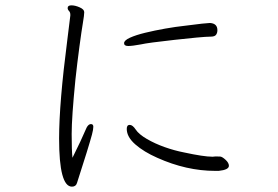

<svg xmlns="http://www.w3.org/2000/svg" viewBox="-20 -708 1040 718"><path d="M249 -10Q264 -10 268 -24Q312 -160 324 -205Q329 -224 329 -234Q329 -244 320 -244Q311 -244 304 -231Q283 -182 251 -118Q248 -144 248 -206.5Q248 -269 262 -410Q269 -474 277 -533.5Q285 -593 290 -622.5Q295 -652 295 -662.5Q295 -673 278 -680.5Q261 -688 247 -688Q233 -688 233 -678Q233 -672 238 -667Q243 -662 243 -653V-650Q239 -615 232 -561Q201 -322 201 -190Q201 -10 249 -10ZM766 -622H764Q751 -622 674 -612Q637 -608 597.5 -601Q558 -594 523 -585.5Q488 -577 466 -567Q444 -557 444 -546.5Q444 -536 459.5 -536Q475 -536 507 -542Q533 -548 633 -559Q677 -564 715 -567.5Q753 -571 768 -571Q783 -571 788 -578Q793 -585 793 -595Q793 -620 766 -622ZM836 -88Q836 -99 823.5 -110.5Q811 -122 803.5 -122.5Q796 -123 786 -123Q781 -123 776 -122H774Q742 -122 668 -138Q632 -145 595.5 -158Q559 -171 529 -188.5Q499 -206 487.5 -223.5Q476 -241 465 -241Q454 -241 454 -226Q454 -196 486 -168Q518 -140 568 -118Q677 -69 785 -69H798Q836 -73 836 -88Z"/></svg>

Font: LXGW WenKai TC Light
Style: Regular
Weight: 300
Designer: LXGW / Fontworks Inc.
Foundry: LXGW / Fontworks Inc.
Version: Version 1.330